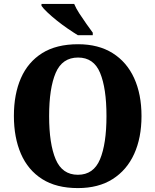

<svg xmlns="http://www.w3.org/2000/svg" viewBox="-20 -951 794 981"><path d="M378 10Q268 10 195.5 -36Q123 -82 87 -165Q51 -248 51 -359Q51 -470 87 -552Q123 -634 195.5 -679.5Q268 -725 379 -725Q483 -725 555.5 -679.5Q628 -634 665.5 -551.5Q703 -469 703 -358Q703 -247 665.5 -164.5Q628 -82 555.5 -36Q483 10 378 10ZM378 -58Q458 -58 491 -137Q524 -216 524 -358Q524 -500 491.5 -578.5Q459 -657 379 -657Q298 -657 264.5 -578.5Q231 -500 231 -358Q231 -216 264.5 -137Q298 -58 378 -58ZM378 -771Q355 -785 326.5 -804.5Q298 -824 270.5 -846Q243 -868 222 -888Q201 -908 192 -921V-931H359Q368 -909 385.5 -882Q403 -855 421.5 -829Q440 -803 454 -784V-771Z"/></svg>

Font: Noto Serif Thai SemiCondensed ExtraBold
Style: Regular
Weight: 800
Width: 4
Designer: Monotype Design Team
Foundry: Monotype Imaging Inc.
Version: Version 2.002; ttfautohint (v1.8.4.7-5d5b)